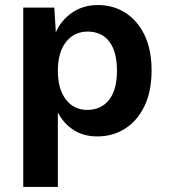

<svg xmlns="http://www.w3.org/2000/svg" viewBox="-20 -530 667 760"><path d="M72 210V-500H195L201 -402Q222 -450 265.5 -480Q309 -510 368 -510Q429 -510 477 -479Q525 -448 552.5 -390.5Q580 -333 580 -251Q580 -169 552 -110.5Q524 -52 475.5 -21Q427 10 365 10Q310 10 270.5 -16Q231 -42 209 -85V210ZM325 -95Q380 -95 411.5 -134.5Q443 -174 443 -250Q443 -326 412.5 -365.5Q382 -405 327 -405Q274 -405 241.5 -364Q209 -323 209 -250Q209 -178 240.5 -136.5Q272 -95 325 -95Z"/></svg>

Font: Work Sans SemiBold
Style: Regular
Weight: 600
Designer: Wei Huang
Foundry: Wei Huang
Version: Version 2.010; ttfautohint (v1.8.3)